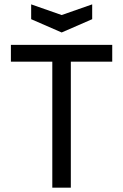

<svg xmlns="http://www.w3.org/2000/svg" viewBox="-20 -861 565 881"><path d="M495 -655V-578H305V0H220V-578H30V-655ZM403 -841V-773L263 -712L123 -773V-841L263 -792Z"/></svg>

Font: Ropa Sans
Style: Regular
Weight: 400
Designer: Botio Nikoltchev
Foundry: Botio Nikoltchev
Version: Version 1.100